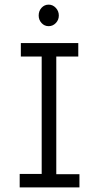

<svg xmlns="http://www.w3.org/2000/svg" viewBox="-20 -809 440 829"><path d="M65 0V-58H160V-565H70V-623H318V-565H223V-57H323V0ZM190 -696Q172 -696 159.5 -709.5Q147 -723 147 -742Q147 -762 159.5 -775.5Q172 -789 190 -789Q208 -789 221 -775Q234 -761 234 -742Q234 -723 221 -709.5Q208 -696 190 -696Z"/></svg>

Font: Inconsolata Condensed
Style: Regular
Weight: 400
Width: 3
Monospace: yes
Designer: Raph Levien, Cyreal, Brenton Simpson
Foundry: Raph Levien, Cyreal, Google
Version: Version 3.000; ttfautohint (v1.8.2.53-6de2)